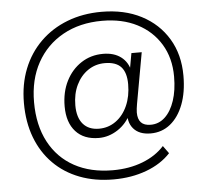

<svg xmlns="http://www.w3.org/2000/svg" viewBox="-58 -775 1087 1001"><g transform="rotate(-5 485.5 -275.0)"><path d="M497 163Q399 163 319.5 132.5Q240 102 183 44.5Q126 -13 95.5 -93.5Q65 -174 65 -274Q65 -372 97 -452.5Q129 -533 188.5 -591.5Q248 -650 329.5 -681.5Q411 -713 509 -713Q628 -713 717 -667Q806 -621 856 -538Q906 -455 906 -344Q906 -258 881.5 -194Q857 -130 813 -94.5Q769 -59 710 -59Q650 -59 620 -94Q590 -129 598 -188L611 -175Q585 -120 538 -89.5Q491 -59 439 -59Q361 -59 318 -106.5Q275 -154 275 -238Q275 -313 304 -370.5Q333 -428 383.5 -461Q434 -494 498 -494Q555 -494 591.5 -466.5Q628 -439 638 -390H629L646 -485H700L652 -218Q650 -206 648.5 -194.5Q647 -183 647 -174Q647 -139 663.5 -121.5Q680 -104 714 -104Q757 -104 789 -134Q821 -164 839 -218Q857 -272 857 -344Q857 -441 813 -513.5Q769 -586 691 -626Q613 -666 508 -666Q391 -666 303 -617Q215 -568 166.5 -480Q118 -392 118 -274Q118 -153 164.5 -65.5Q211 22 296 68.5Q381 115 497 115Q583 115 653 88Q723 61 767 12L796 52Q747 105 669 134Q591 163 497 163ZM444 -107Q493 -107 532 -135Q571 -163 593 -212.5Q615 -262 615 -325Q615 -386 588 -415.5Q561 -445 503 -445Q454 -445 415 -418.5Q376 -392 353.5 -345.5Q331 -299 331 -239Q331 -175 360.5 -141Q390 -107 444 -107Z"/></g></svg>

Font: Mulish ExtraLight Light
Style: Regular
Weight: 300
Version: Version 3.603